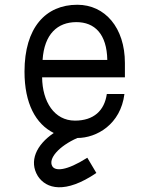

<svg xmlns="http://www.w3.org/2000/svg" viewBox="-20 -570 640 807"><path d="M305 10C386 10 487 -47 503 -175H429C419 -105 374 -63 295 -63C208 -63 158 -143 157 -245H505V-305C505 -454 421 -550 305 -550C172 -550 83 -454 83 -269C83 -135 130 -49 206 -11C132 39 101 108 139 170C174 224 254 246 385 157L347 93C257 150 212 149 200 129C181 97 228 44 305 10ZM431 -318H159C166 -427 222 -477 301 -477C378 -477 429 -427 431 -318Z"/></svg>

Font: Fliege Mono Light
Style: Regular
Weight: 300
Version: Version 0.020;Glyphs 3.3 (3306)